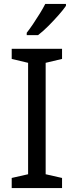

<svg xmlns="http://www.w3.org/2000/svg" viewBox="-20 -964 379 984"><path d="M298 0H40V-52L124 -71V-642L40 -662V-714H298V-662L214 -642V-71L298 -52ZM318 -934Q306 -916 281 -887.5Q256 -859 227.5 -830.5Q199 -802 175 -784H117V-796Q132 -815 149.5 -841Q167 -867 184 -894.5Q201 -922 212 -944H318Z"/></svg>

Font: Noto Sans Nushu
Style: Regular
Weight: 400
Designer: Lisa Huang
Foundry: Lisa Huang
Version: Version 1.003; ttfautohint (v1.8.4.7-5d5b)